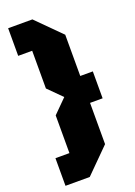

<svg xmlns="http://www.w3.org/2000/svg" viewBox="-166 -814 716 1019"><g transform="rotate(-20 191.5 -305.0)"><path d="M292 -614V-381H363V-229H292V4L156 140H19V-16H98V-229L174 -305L98 -381V-594H19V-750H156Z"/></g></svg>

Font: Tektur SemiCondensed ExtraBold
Style: Regular
Weight: 800
Width: 4
Designer: Adam Jagosz
Foundry: Adam Jagosz
Version: Version 1.005;gftools[0.9.30]